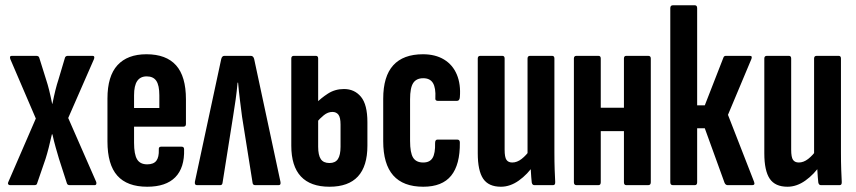

<svg xmlns="http://www.w3.org/2000/svg" viewBox="-20 -703 3250 729"><path d="M19 0Q13 0 11 -4Q9 -8 12 -13L116 -253L19 -479Q17 -485 18.5 -488Q20 -491 25 -491H117Q127 -491 129 -484L155 -401Q161 -383 166.5 -361Q172 -339 178 -309H179Q185 -339 190.5 -361Q196 -383 202 -401L227 -485Q230 -491 238 -491H331Q336 -491 337.5 -488Q339 -485 337 -479L239 -255L345 -13Q347 -8 345.5 -4Q344 0 339 0H245Q236 0 234 -7L204 -100Q198 -120 191.5 -143Q185 -166 179 -193H177Q171 -166 165 -142.5Q159 -119 153 -100L121 -7Q120 0 110 0Z M539 6Q463 6 425.5 -36Q388 -78 388 -166V-329Q388 -414 426 -455.5Q464 -497 536 -497Q611 -497 648.5 -455Q686 -413 686 -326V-232Q686 -222 676 -222H489V-161Q489 -117 500.5 -98Q512 -79 539 -79Q563 -79 573.5 -92.5Q584 -106 583 -135Q582 -146 591 -146H670Q679 -146 679 -136Q681 -66 645.5 -30Q610 6 539 6ZM489 -293H585V-341Q585 -379 573.5 -396Q562 -413 537 -413Q513 -413 501 -395.5Q489 -378 489 -341Z M728 0Q718 0 720 -13L820 -479Q823 -491 832 -491H932Q942 -491 945 -479L1045 -12Q1047 0 1038 0H949Q940 0 939 -9L899 -260Q895 -291 891 -323Q887 -355 884 -389H882Q879 -355 874.5 -323.5Q870 -292 865 -261L825 -9Q824 0 816 0Z M1231 6Q1159 6 1122.5 -33Q1086 -72 1086 -150V-481Q1086 -491 1096 -491H1179Q1188 -491 1188 -481V-146Q1188 -114 1198 -99Q1208 -84 1231 -84Q1253 -84 1263 -99Q1273 -114 1273 -146V-230Q1273 -257 1265 -267.5Q1257 -278 1242 -278Q1225 -278 1209.5 -265.5Q1194 -253 1181 -237L1179 -310Q1198 -330 1225 -347.5Q1252 -365 1286 -365Q1326 -365 1350.5 -335.5Q1375 -306 1375 -239V-150Q1375 -72 1339 -33Q1303 6 1231 6Z M1587 6Q1511 6 1473 -37Q1435 -80 1435 -167V-328Q1435 -413 1473 -455Q1511 -497 1586 -497Q1633 -497 1666 -477Q1699 -457 1714.5 -420Q1730 -383 1726 -334Q1725 -320 1715 -320H1642Q1637 -320 1634.5 -323Q1632 -326 1633 -331Q1635 -369 1624 -387.5Q1613 -406 1587 -406Q1561 -406 1549 -388Q1537 -370 1537 -326V-168Q1537 -123 1548.5 -104.5Q1560 -86 1587 -86Q1612 -86 1622.5 -103.5Q1633 -121 1632 -160Q1632 -173 1641 -173H1716Q1726 -173 1726 -162Q1727 -78 1693 -36Q1659 6 1587 6Z M1882 6Q1835 6 1814.5 -24.5Q1794 -55 1794 -121V-481Q1794 -491 1804 -491H1887Q1896 -491 1896 -481V-135Q1896 -106 1903 -96Q1910 -86 1925 -86Q1943 -86 1960.5 -99.5Q1978 -113 1994 -136L2008 -78Q1983 -41 1950 -17.5Q1917 6 1882 6ZM2009 0Q2001 0 1999 -10Q1997 -28 1995.5 -55Q1994 -82 1993 -98L1983 -117V-481Q1983 -491 1993 -491H2076Q2085 -491 2085 -481V-125Q2085 -87 2086 -59Q2087 -31 2088 -13Q2089 0 2080 0Z M2358 0Q2349 0 2349 -11V-481Q2349 -491 2358 -491H2441Q2451 -491 2451 -481V-11Q2451 0 2441 0ZM2169 0Q2159 0 2159 -11V-481Q2159 -491 2169 -491H2252Q2261 -491 2261 -481V-11Q2261 0 2252 0ZM2247 -205V-294H2364V-205Z M2843 -13Q2848 0 2836 0H2743Q2735 0 2731 -9L2656 -216H2627V-11Q2627 0 2618 0H2535Q2525 0 2525 -11V-672Q2525 -683 2535 -683H2618Q2627 -683 2627 -672V-303H2656L2727 -485Q2729 -491 2737 -491H2827Q2833 -491 2834 -487.5Q2835 -484 2833 -479L2744 -267Z M2970 6Q2923 6 2902.5 -24.5Q2882 -55 2882 -121V-481Q2882 -491 2892 -491H2975Q2984 -491 2984 -481V-135Q2984 -106 2991 -96Q2998 -86 3013 -86Q3031 -86 3048.5 -99.5Q3066 -113 3082 -136L3096 -78Q3071 -41 3038 -17.5Q3005 6 2970 6ZM3097 0Q3089 0 3087 -10Q3085 -28 3083.5 -55Q3082 -82 3081 -98L3071 -117V-481Q3071 -491 3081 -491H3164Q3173 -491 3173 -481V-125Q3173 -87 3174 -59Q3175 -31 3176 -13Q3177 0 3168 0Z"/></svg>

Font: Sofia Sans Extra Condensed
Style: Bold
Weight: 700
Designer: Botio Nikoltchev, Ani Petrova
Foundry: lettersoup
Version: Version 4.101